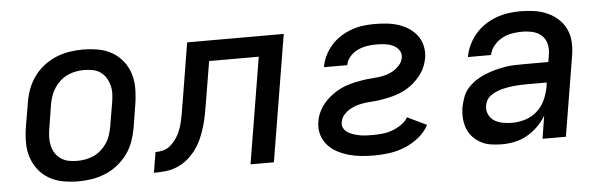

<svg xmlns="http://www.w3.org/2000/svg" viewBox="-40 -653 2481 786"><g transform="rotate(-5 1200.0 -260.0)"><path d="M255 8Q223 8 192.5 2.5Q162 -3 136 -17.5Q110 -32 91.5 -55.5Q73 -79 63.5 -107.5Q54 -136 54 -167.5Q54 -199 59 -231L76 -331Q80 -358 90 -385Q100 -412 117 -436Q134 -460 158 -478.5Q182 -497 208.5 -508Q235 -519 263 -523.5Q291 -528 318 -528Q350 -528 381 -522.5Q412 -517 437.5 -502.5Q463 -488 482 -464.5Q501 -441 510 -412.5Q519 -384 519 -352.5Q519 -321 514 -289L498 -189Q493 -162 483.5 -135Q474 -108 456.5 -84Q439 -60 415.5 -41.5Q392 -23 365 -12Q338 -1 310.5 3.5Q283 8 255 8ZM256 -76Q273 -76 290.5 -79Q308 -82 324.5 -89.5Q341 -97 355 -109.5Q369 -122 379 -137Q389 -152 394.5 -169Q400 -186 403 -203L420 -303Q423 -321 423.5 -338.5Q424 -356 419.5 -373Q415 -390 406 -404Q397 -418 383.5 -427.5Q370 -437 352.5 -440.5Q335 -444 317 -444Q300 -444 283 -441Q266 -438 249.5 -430.5Q233 -423 219 -410.5Q205 -398 195 -383Q185 -368 179 -351Q173 -334 170 -317L154 -217Q151 -199 150.5 -181.5Q150 -164 154 -147Q158 -130 167 -116Q176 -102 190 -92.5Q204 -83 221 -79.5Q238 -76 256 -76Z M565 0 579 -84Q594 -84 609 -87.5Q624 -91 636.5 -100.5Q649 -110 659 -123Q669 -136 676 -150Q683 -164 687.5 -178.5Q692 -193 695 -207.5Q698 -222 700.5 -236.5Q703 -251 705 -266Q706 -270 706.5 -273.5Q707 -277 708 -281L747 -520H1144L1058 0H962L1034 -436H830L802 -267Q798 -243 793.5 -219Q789 -195 782 -171.5Q775 -148 765 -124.5Q755 -101 740 -80Q725 -59 705 -42Q685 -25 661.5 -15Q638 -5 613.5 -2.5Q589 0 565 0Z M1471 8Q1444 8 1417.5 5.5Q1391 3 1366 -4Q1341 -11 1318.5 -23Q1296 -35 1279.5 -54Q1263 -73 1256 -98Q1249 -123 1254 -150Q1256 -166 1262.5 -181.5Q1269 -197 1278.5 -211Q1288 -225 1300.5 -237Q1313 -249 1327 -259Q1341 -269 1356 -276.5Q1371 -284 1387 -289Q1403 -294 1419 -297.5Q1435 -301 1451 -303.5Q1467 -306 1483 -307Q1499 -308 1515 -310Q1531 -312 1547 -316.5Q1563 -321 1577.5 -330Q1592 -339 1603.5 -352.5Q1615 -366 1617 -382Q1620 -400 1609.5 -413.5Q1599 -427 1584 -433.5Q1569 -440 1552 -442Q1535 -444 1517 -444Q1498 -444 1479 -441Q1460 -438 1441.5 -429.5Q1423 -421 1409 -405Q1395 -389 1392 -370H1296Q1296 -370 1296 -370Q1296 -370 1296 -370Q1300 -394 1311 -416.5Q1322 -439 1339 -458.5Q1356 -478 1377.5 -491.5Q1399 -505 1422.5 -513.5Q1446 -522 1469.5 -525Q1493 -528 1517 -528Q1542 -528 1567 -525.5Q1592 -523 1615 -515.5Q1638 -508 1658 -495Q1678 -482 1692 -463Q1706 -444 1711 -420Q1716 -396 1712 -371Q1709 -355 1703 -339.5Q1697 -324 1687.5 -310Q1678 -296 1665.5 -283.5Q1653 -271 1639.5 -261Q1626 -251 1610.5 -243.5Q1595 -236 1579.5 -231Q1564 -226 1548 -222.5Q1532 -219 1516 -216.5Q1500 -214 1484 -213Q1468 -212 1452 -210Q1436 -208 1420 -203.5Q1404 -199 1389 -190.5Q1374 -182 1362.5 -168.5Q1351 -155 1349 -139Q1346 -126 1352.5 -114.5Q1359 -103 1369.5 -96.5Q1380 -90 1392.5 -86Q1405 -82 1418 -79.5Q1431 -77 1444 -76.5Q1457 -76 1471 -76Q1491 -76 1511 -78Q1531 -80 1550.5 -87Q1570 -94 1588 -106Q1606 -118 1617 -136L1696 -98Q1681 -69 1654 -47.5Q1627 -26 1596.5 -13.5Q1566 -1 1534 3.5Q1502 8 1471 8Z M1995 8Q1995 8 1995 8Q1995 8 1995 8H1994Q1972 8 1949.5 4.5Q1927 1 1908.5 -9Q1890 -19 1875.5 -34.5Q1861 -50 1853.5 -70Q1846 -90 1844.5 -112.5Q1843 -135 1847 -158Q1851 -178 1858.5 -198.5Q1866 -219 1881 -235.5Q1896 -252 1914.5 -264Q1933 -276 1953 -284Q1973 -292 1993.5 -297.5Q2014 -303 2034.5 -306.5Q2055 -310 2075.5 -310.5Q2096 -311 2117 -311H2213L2218 -341Q2222 -363 2217 -384.5Q2212 -406 2196.5 -420Q2181 -434 2160 -439Q2139 -444 2116 -444Q2096 -444 2075 -440.5Q2054 -437 2034.5 -426.5Q2015 -416 2000.5 -398.5Q1986 -381 1982 -360H1887Q1891 -385 1902.5 -409Q1914 -433 1931 -453Q1948 -473 1970.5 -488Q1993 -503 2017.5 -512Q2042 -521 2067 -524.5Q2092 -528 2116 -528Q2145 -528 2173 -524Q2201 -520 2226 -509Q2251 -498 2271 -480Q2291 -462 2302.5 -437.5Q2314 -413 2315.5 -384.5Q2317 -356 2312 -327L2258 0H2162L2177 -94Q2163 -70 2142.5 -50Q2122 -30 2098 -16.5Q2074 -3 2047.5 2.5Q2021 8 1995 8ZM2045 -76Q2071 -76 2098.5 -84.5Q2126 -93 2147.5 -112.5Q2169 -132 2180.5 -158Q2192 -184 2197 -211L2199 -228H2117Q2105 -228 2092.5 -227.5Q2080 -227 2068 -226Q2056 -225 2043.5 -223Q2031 -221 2018.5 -218Q2006 -215 1994 -210Q1982 -205 1971 -198Q1960 -191 1953 -180Q1946 -169 1944 -157Q1940 -137 1948 -119.5Q1956 -102 1971.5 -92.5Q1987 -83 2006 -79.5Q2025 -76 2045 -76Z"/></g></svg>

Font: Iosevka SS04 Medium Extended
Style: Italic
Weight: 500
Width: 7
Italic angle: -9°
Monospace: yes
Designer: Belleve Invis
Foundry: Belleve Invis
Version: Version 19.0.0; ttfautohint (v1.8.4)